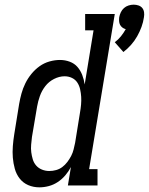

<svg xmlns="http://www.w3.org/2000/svg" viewBox="-20 -795 638 823"><path d="M509 -572 472 -614Q487 -625 498.5 -639.5Q510 -654 519 -670Q511 -672 504.5 -677Q498 -682 494.5 -689Q491 -696 490.5 -704.5Q490 -713 491 -721Q493 -732 498 -742.5Q503 -753 511.5 -760.5Q520 -768 531 -771.5Q542 -775 553 -775Q564 -775 574 -771.5Q584 -768 590 -760.5Q596 -753 597.5 -742.5Q599 -732 597 -721Q594 -700 586.5 -679.5Q579 -659 568 -639.5Q557 -620 542 -603Q527 -586 509 -572ZM149 8Q123 8 101 -1.5Q79 -11 64.5 -29.5Q50 -48 43.5 -71.5Q37 -95 35 -119Q33 -143 35 -168.5Q37 -194 41 -219L62 -349Q66 -372 72 -394Q78 -416 88.5 -437.5Q99 -459 114.5 -478Q130 -497 149.5 -511Q169 -525 192 -531.5Q215 -538 237 -538Q259 -538 279 -530.5Q299 -523 312 -508Q325 -493 332.5 -473.5Q340 -454 343 -433L381 -665H345V-735H472L362 -70H398V0H271L284 -79Q274 -60 260 -43.5Q246 -27 228 -15Q210 -3 189.5 2.5Q169 8 149 8ZM191 -62Q206 -62 220.5 -66Q235 -70 247 -79Q259 -88 268.5 -100.5Q278 -113 285 -126.5Q292 -140 295.5 -154.5Q299 -169 302 -183L323 -313Q326 -330 327.5 -347Q329 -364 328 -380Q327 -396 323.5 -412Q320 -428 311.5 -441Q303 -454 288.5 -461Q274 -468 257 -468Q234 -468 211.5 -456.5Q189 -445 174 -425.5Q159 -406 151 -383.5Q143 -361 139 -338L117 -208Q115 -192 113.5 -175Q112 -158 114 -142.5Q116 -127 120.5 -112Q125 -97 135 -85.5Q145 -74 160 -68Q175 -62 191 -62Z"/></svg>

Font: Iosevka Curly Slab Oblique
Style: Regular
Weight: 400
Italic angle: -9°
Monospace: yes
Designer: Belleve Invis
Foundry: Belleve Invis
Version: Version 11.1.0; ttfautohint (v1.8.3)